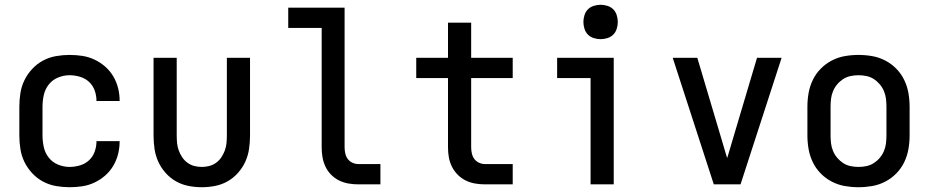

<svg xmlns="http://www.w3.org/2000/svg" viewBox="-20 -772 3890 804"><path d="M271 12Q243 12 214.5 7Q186 2 160.5 -11.5Q135 -25 115 -46.5Q95 -68 82.5 -93.5Q70 -119 65.5 -147.5Q61 -176 61 -205V-325Q61 -354 65.5 -382.5Q70 -411 82.5 -436.5Q95 -462 115 -483.5Q135 -505 160.5 -518.5Q186 -532 214.5 -537Q243 -542 271 -542Q298 -542 324.5 -538Q351 -534 375.5 -522.5Q400 -511 420.5 -493Q441 -475 454.5 -452Q468 -429 474.5 -403Q481 -377 481 -350V-349H384V-350Q384 -372 376.5 -393Q369 -414 353 -429Q337 -444 315 -450.5Q293 -457 271 -457Q247 -457 223.5 -447.5Q200 -438 184.5 -418.5Q169 -399 163.5 -374.5Q158 -350 158 -325V-205Q158 -180 163.5 -155.5Q169 -131 184.5 -111.5Q200 -92 223.5 -82.5Q247 -73 271 -73Q293 -73 315 -79.5Q337 -86 353 -101Q369 -116 376.5 -137Q384 -158 384 -180V-181H481V-180Q481 -153 474.5 -127Q468 -101 454.5 -78Q441 -55 420.5 -37Q400 -19 375.5 -7.5Q351 4 324.5 8Q298 12 271 12Z M825 12Q797 12 769 6.5Q741 1 716.5 -13Q692 -27 673 -48.5Q654 -70 642.5 -95.5Q631 -121 627 -149Q623 -177 623 -205V-530H720V-205Q720 -189 721.5 -173Q723 -157 728.5 -142Q734 -127 743 -113.5Q752 -100 765 -90.5Q778 -81 793.5 -77Q809 -73 825 -73Q841 -73 856.5 -77Q872 -81 885 -90.5Q898 -100 907 -113.5Q916 -127 921.5 -142Q927 -157 928.5 -173Q930 -189 930 -205V-530H1027V-205Q1027 -177 1023 -149Q1019 -121 1007.5 -95.5Q996 -70 977 -48.5Q958 -27 933.5 -13Q909 1 881 6.5Q853 12 825 12Z M1573 0H1481Q1460 0 1439.5 -3.5Q1419 -7 1400.5 -16Q1382 -25 1367 -40Q1352 -55 1343 -74Q1334 -93 1330.5 -113.5Q1327 -134 1327 -155V-655H1187V-740H1423V-155Q1423 -142 1426 -129Q1429 -116 1436.5 -106Q1444 -96 1456 -90.5Q1468 -85 1481 -85H1573Z M2127 0H2011Q1990 0 1969.5 -3.5Q1949 -7 1930.5 -16Q1912 -25 1897 -40Q1882 -55 1872.5 -74Q1863 -93 1859.5 -113.5Q1856 -134 1856 -155V-445H1723V-530H1856V-677H1953V-530H2127V-445H1953V-155Q1953 -142 1956 -129Q1959 -116 1966.5 -106Q1974 -96 1986 -90.5Q1998 -85 2011 -85H2127Z M2453 0V-445H2313V-530H2550V0ZM2495 -608Q2481 -608 2466.5 -612.5Q2452 -617 2442 -627Q2432 -637 2427.5 -651.5Q2423 -666 2423 -680Q2423 -694 2427.5 -708.5Q2432 -723 2442 -733Q2452 -743 2466.5 -747.5Q2481 -752 2495 -752Q2509 -752 2523.5 -747.5Q2538 -743 2548 -733Q2558 -723 2562.5 -708.5Q2567 -694 2567 -680Q2567 -666 2562.5 -651.5Q2558 -637 2548 -627Q2538 -617 2523.5 -612.5Q2509 -608 2495 -608Z M2969 0 2797 -530H2900L3005 -177Q3010 -160 3015 -143Q3020 -126 3025 -110Q3030 -126 3035 -143Q3040 -160 3045 -177L3150 -530H3253L3081 0Z M3575 12Q3546 12 3517.5 7Q3489 2 3463 -11.5Q3437 -25 3416.5 -46Q3396 -67 3383.5 -93Q3371 -119 3366 -147.5Q3361 -176 3361 -205V-325Q3361 -354 3366 -382.5Q3371 -411 3383.5 -437Q3396 -463 3416.5 -484Q3437 -505 3463 -518.5Q3489 -532 3517.5 -537Q3546 -542 3575 -542Q3604 -542 3632.5 -537Q3661 -532 3687 -518.5Q3713 -505 3733.5 -484Q3754 -463 3766.5 -437Q3779 -411 3784 -382.5Q3789 -354 3789 -325V-205Q3789 -176 3784 -147.5Q3779 -119 3766.5 -93Q3754 -67 3733.5 -46Q3713 -25 3687 -11.5Q3661 2 3632.5 7Q3604 12 3575 12ZM3575 -73Q3592 -73 3608.5 -76.5Q3625 -80 3639 -89Q3653 -98 3664 -111Q3675 -124 3681.5 -139.5Q3688 -155 3690 -171.5Q3692 -188 3692 -205V-325Q3692 -342 3690 -358.5Q3688 -375 3681.5 -390.5Q3675 -406 3664 -419Q3653 -432 3639 -441Q3625 -450 3608.5 -453.5Q3592 -457 3575 -457Q3558 -457 3541.5 -453.5Q3525 -450 3511 -441Q3497 -432 3486 -419Q3475 -406 3468.5 -390.5Q3462 -375 3460 -358.5Q3458 -342 3458 -325V-205Q3458 -188 3460 -171.5Q3462 -155 3468.5 -139.5Q3475 -124 3486 -111Q3497 -98 3511 -89Q3525 -80 3541.5 -76.5Q3558 -73 3575 -73Z"/></svg>

Font: Lode Dark Term
Style: Bold
Weight: 700
Monospace: yes
Designer: Belleve Invis
Foundry: Belleve Invis
Version: Version 29.2.0